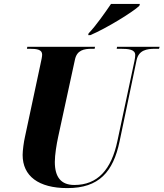

<svg xmlns="http://www.w3.org/2000/svg" viewBox="-20 -954 838 984"><path d="M434 -783 432 -774H443C524 -808 662 -893 694 -924L697 -934H549C519 -890 471 -821 434 -783ZM325 10C487 10 560 -72 593 -230L680 -646C691 -697 732 -704 775 -704H795L798 -714H580L578 -704H597C641 -704 673 -700 673 -672C673 -667 672 -653 669 -641L582 -233C551 -83 479 -6 361 -6C293 -6 261 -46 261 -124C261 -161 270 -215 278 -252L364 -648C374 -697 410 -704 451 -704H465L467 -714H120L118 -704H131C170 -704 196 -700 196 -674C196 -664 192 -646 187 -623L108 -253C102 -228 96 -182 96 -160C96 -52 177 10 325 10Z"/></svg>

Font: Noto Serif Display SemiCondensed ExtraBold
Style: Italic
Weight: 800
Width: 4
Italic angle: -12°
Designer: Monotype Design Team
Foundry: Monotype Imaging Inc.
Version: Version 2.009